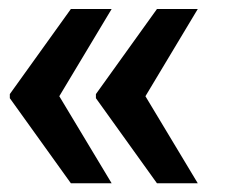

<svg xmlns="http://www.w3.org/2000/svg" viewBox="-20 -467 505 430"><path d="M138.7 -446.8H230L112.8 -251.5L230 -56.6H138.7L2 -247.1V-256.3ZM331.5 -446.8H422.9L305.7 -251.5L422.9 -56.6H331.5L194.8 -247.1V-256.3Z"/></svg>

Font: Suwannaphum
Style: Bold
Weight: 700
Designer: Danh Hong
Version: Version 8.002; ttfautohint (v1.8.3)